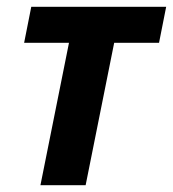

<svg xmlns="http://www.w3.org/2000/svg" viewBox="-20 -545 509 565"><path d="M99 0 183 -419H51L72 -525H469L448 -419H316L232 0Z"/></svg>

Font: IBM Plex Sans Condensed
Style: Bold Italic
Weight: 700
Width: 3
Italic angle: -11.31°
Designer: Mike Abbink, Paul van der Laan, Pieter van Rosmalen
Foundry: Bold Monday
Version: Version 3.201